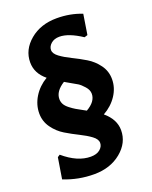

<svg xmlns="http://www.w3.org/2000/svg" viewBox="-141 -729 713 903"><g transform="rotate(-20 215.5 -277.0)"><path d="M256 -652Q323 -652 381 -629L365 -528L349 -523Q284 -566 238 -566Q212 -566 196 -552Q180 -538 180 -520Q180 -502 203 -485Q226 -468 259 -452Q292 -436 324.5 -416.5Q357 -397 380 -365.5Q403 -334 403 -294Q403 -251 378 -213Q353 -175 310 -151Q361 -108 361 -54Q361 9 307 53.5Q253 98 172 98Q93 98 21 69L38 -36L50 -44Q119 15 185 15Q215 15 231.5 1Q248 -13 248 -31Q248 -50 225 -67Q202 -84 169.5 -100Q137 -116 104.5 -135.5Q72 -155 49 -187Q26 -219 26 -259Q26 -302 50 -341Q74 -380 116 -405Q68 -444 68 -499Q68 -562 121.5 -607Q175 -652 256 -652ZM138 -290Q138 -276 144.5 -264Q151 -252 166.5 -240Q182 -228 194 -221Q206 -214 230 -201Q237 -197 241 -195Q290 -223 290 -262Q290 -281 274 -299Q258 -317 246 -324.5Q234 -332 198 -352Q190 -357 186 -359Q138 -329 138 -290Z"/></g></svg>

Font: Alegreya Sans
Style: Bold
Weight: 700
Designer: Juan Pablo del Peral
Foundry: Huerta Tipografica
Version: Version 2.007